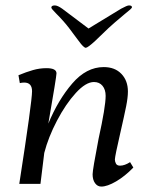

<svg xmlns="http://www.w3.org/2000/svg" viewBox="-20 -677 544 707"><path d="M321 -35Q321 -52 343 -166Q369 -284 369 -324Q369 -347 357.5 -361Q346 -375 326 -375Q296 -375 259 -334.5Q222 -294 190 -233Q158 -172 143 -114L129 0H51Q98 -303 98 -341Q98 -373 69 -373Q61 -373 53 -371L48 -400Q77 -412 101.5 -419Q126 -426 151 -426Q188 -426 188 -407Q188 -395 158 -222Q194 -309 246 -369.5Q298 -430 362 -430Q403 -430 427 -405Q451 -380 451 -340Q451 -318 444.5 -285.5Q438 -253 422 -183Q404 -105 403 -90Q403 -82 407 -74.5Q411 -67 422 -67Q439 -67 459 -80L471 -60Q440 -28 407.5 -9Q375 10 353 10Q339 10 330 -2.5Q321 -15 321 -35ZM270 -526 234 -574Q215 -599 185 -629Q169 -645 169 -649Q169 -657 182 -657Q192 -657 209 -645L306 -572L426 -645Q448 -657 455 -657Q466 -657 466 -650Q466 -646 439 -625Q396 -589 380 -574L330 -526Q304 -502 296 -501Q288 -501 270 -526Z"/></svg>

Font: Unna
Style: Italic
Weight: 400
Italic angle: -8.05°
Designer: Jorge de Buen Unna
Foundry: Omnibus-Type
Version: Version 2.008